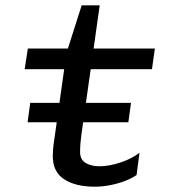

<svg xmlns="http://www.w3.org/2000/svg" viewBox="-20 -694 640 724"><path d="M337 10Q265 10 222 -18Q179 -46 179 -105Q179 -114 180 -130Q181 -146 187 -184L222 -433H73L85 -511H236L288 -674H356L333 -511H564L553 -433H322L287 -187Q285 -172 283.5 -155Q282 -138 282 -121Q282 -92 303 -79.5Q324 -67 355 -67Q392 -67 435 -81.5Q478 -96 506 -118L495 -34Q476 -21 449.5 -11Q423 -1 394 4.5Q365 10 337 10ZM84 -233 94 -306H474L464 -233Z"/></svg>

Font: Chivo Mono
Style: Italic
Weight: 400
Italic angle: -8.05°
Monospace: yes
Version: Version 1.008